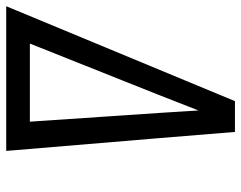

<svg xmlns="http://www.w3.org/2000/svg" viewBox="-100 -676 775 617"><g transform="rotate(90 287.5 -367.5)"><path d="M-1 0H464L423 -490L403 -735H304ZM370 -76H119L284 -490Q296 -522 309 -554Q322 -586 334 -618Q336 -586 338 -554Q340 -522 342 -490Z"/></g></svg>

Font: Iosevka Sparkle Oblique
Style: Regular
Weight: 400
Italic angle: -9°
Designer: Belleve Invis
Foundry: Belleve Invis
Version: Version 4.5.0; ttfautohint (v1.8.3)